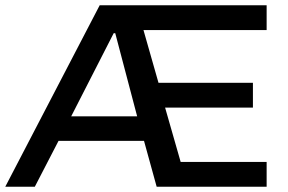

<svg xmlns="http://www.w3.org/2000/svg" viewBox="-31 -708 1092 728"><path d="M-11 0 347 -688H980V-594H513L570 -394H928V-300H595L654 -94H980V0H563L515 -174H191L101 0ZM239 -267H489L406 -582H400Z"/></svg>

Font: Saira SemiExpanded Medium
Style: Regular
Weight: 500
Width: 6
Designer: Hector Gatti with collaboration of the Omnibus-Type team
Foundry: Omnibus-Type
Version: Version 1.101